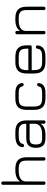

<svg xmlns="http://www.w3.org/2000/svg" viewBox="1120 -1854 734 3013"><g transform="rotate(-90 1486.5 -347.0)"><path d="M120 0Q93.5 0 93.5 -26.5V-667.5Q93.5 -693.5 120 -693.5Q146 -693.5 146 -667.5V-398.5Q193.5 -472.5 318 -472.5H346Q439.5 -472.5 482.8 -429.2Q526 -386 526 -292.5V-26.5Q526 0 500 0Q473.5 0 473.5 -26.5V-292.5Q473.5 -364 445.2 -392Q417 -420 346 -420H318Q240.5 -420 196 -395.5Q151.5 -371 146 -319V-26.5Q146 0 120 0Z M824.5 0Q746.5 0 710.2 -36.2Q674 -72.5 674 -150.5Q674 -228.5 710.5 -265Q747 -301.5 824.5 -301.5H1052Q1051 -367.5 1022.2 -393.8Q993.5 -420 924.5 -420H866.5Q803 -420 773.5 -406.5Q744 -393 737 -360.5Q733.5 -348 727.8 -342.2Q722 -336.5 709.5 -336.5Q696.5 -336.5 689.2 -343.8Q682 -351 684 -363.5Q690.5 -420.5 735.8 -446.5Q781 -472.5 866.5 -472.5H924.5Q1018 -472.5 1061.2 -429.2Q1104.5 -386 1104.5 -292.5V-26.5Q1104.5 0 1078.5 0Q1052 0 1052 -26.5V-76Q1004 0 880.5 0ZM824.5 -52.5H880.5Q929 -52.5 965.8 -63.2Q1002.5 -74 1025 -98Q1047.5 -122 1052 -162V-249H824.5Q769 -249 747.8 -227.8Q726.5 -206.5 726.5 -150.5Q726.5 -95 747.8 -73.8Q769 -52.5 824.5 -52.5Z M1449.5 0Q1356 0 1312.5 -43.5Q1269 -87 1269 -180.5V-293.5Q1269 -387 1312.2 -430.2Q1355.5 -473.5 1449.5 -472.5H1531.5Q1605 -472.5 1643.8 -447.8Q1682.5 -423 1690 -370Q1691.5 -356.5 1684.2 -349.5Q1677 -342.5 1664 -342.5Q1652 -342.5 1646 -348.8Q1640 -355 1637 -367Q1631.5 -396 1607.5 -408Q1583.5 -420 1531.5 -420H1449.5Q1378 -421 1349.8 -393.2Q1321.5 -365.5 1321.5 -293.5V-180.5Q1321.5 -109 1349.8 -80.8Q1378 -52.5 1449.5 -52.5H1531.5Q1583.5 -52.5 1607.5 -64.5Q1631.5 -76.5 1637 -106Q1640 -118 1646 -124.2Q1652 -130.5 1664 -130.5Q1677 -130.5 1684.2 -123.2Q1691.5 -116 1690 -103Q1682.5 -50 1643.8 -25Q1605 0 1531.5 0Z M1892.5 -216V-179.5Q1892.5 -109 1920.8 -80.8Q1949 -52.5 2020.5 -52.5H2102.5Q2165.5 -52.5 2194.2 -68.8Q2223 -85 2228.5 -125Q2230.5 -137.5 2236.8 -144Q2243 -150.5 2256 -150.5Q2269 -150.5 2275.8 -143.2Q2282.5 -136 2281 -123Q2274.5 -60 2230.5 -30Q2186.5 0 2102.5 0H2020.5Q1927 0 1883.5 -43.2Q1840 -86.5 1840 -179.5V-292.5Q1840 -387 1883.5 -430.2Q1927 -473.5 2020.5 -472.5H2102.5Q2196 -472.5 2239.2 -429.2Q2282.5 -386 2282.5 -292.5V-242.5Q2282.5 -216 2256.5 -216ZM2020.5 -420Q1949 -421 1920.8 -392.8Q1892.5 -364.5 1892.5 -292.5V-268.5H2230V-292.5Q2230 -364 2202 -392Q2174 -420 2102.5 -420Z M2482.5 0Q2456 0 2456 -26.5V-446.5Q2456 -472.5 2482.5 -472.5Q2508.5 -472.5 2508.5 -446.5V-398.5Q2556 -472.5 2680.5 -472.5H2708.5Q2802 -472.5 2845.2 -429.2Q2888.5 -386 2888.5 -292.5V-26.5Q2888.5 0 2862.5 0Q2836 0 2836 -26.5V-292.5Q2836 -364 2807.8 -392Q2779.5 -420 2708.5 -420H2680.5Q2603 -420 2558.5 -395.5Q2514 -371 2508.5 -319V-26.5Q2508.5 0 2482.5 0Z"/></g></svg>

Font: Jura Light
Style: Regular
Weight: 400
Version: Version 5.106